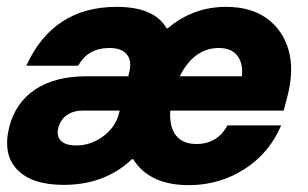

<svg xmlns="http://www.w3.org/2000/svg" viewBox="-20 -530 898 560"><path d="M530.8 10Q415.8 10 368.3 -65.8H365Q285.8 9.2 165.8 9.2Q72.5 9.2 30 -35.4Q-12.5 -80 6.7 -158.3Q25 -230.8 82.9 -269.2Q140.8 -307.5 231.7 -307.5H354.2L357.5 -321.7Q365 -353.3 349.6 -371.7Q334.2 -390 299.2 -390Q235.8 -390 208.3 -338.3H56.7Q135 -510 320 -510Q430 -510 465.8 -447.5H469.2Q543.3 -510 639.2 -510Q711.7 -510 758.3 -476.2Q805 -442.5 821.7 -383.8Q838.3 -325 818.3 -249.2L807.5 -207.5H476.7Q473.3 -160.8 492.9 -135.4Q512.5 -110 552.5 -110Q614.2 -110 643.3 -164.2H800Q765.8 -83.3 692.9 -36.7Q620 10 530.8 10ZM504.2 -307.5H685.8Q689.2 -346.7 671.7 -368.3Q654.2 -390 618.3 -390Q545.8 -390 504.2 -307.5ZM201.7 -105.8Q245.8 -105.8 281.7 -132.9Q317.5 -160 327.5 -200.8L329.2 -207.5H221.7Q194.2 -207.5 175.4 -194.6Q156.7 -181.7 150 -157.5Q144.2 -133.3 157.5 -119.6Q170.8 -105.8 201.7 -105.8Z"/></svg>

Font: Funnel Sans ExtraBold
Style: Italic
Weight: 800
Italic angle: -14.036°
Version: Version 1.000; Beta; Release 5; Build 24; ttfautohint (v1.8.